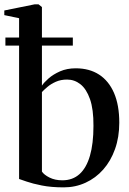

<svg xmlns="http://www.w3.org/2000/svg" viewBox="-26 -838 585 870"><path d="M-6.5 -769.5V-790.5L131.5 -818.5H148.5L164 -806V-450Q173 -464 194 -482.5Q215 -501 246.2 -514.8Q277.5 -528.5 317 -528.5Q379 -528.5 423 -500Q467 -471.5 490.8 -416.5Q514.5 -361.5 514.5 -282Q514.5 -216.5 495.2 -162.5Q476 -108.5 441.8 -69.8Q407.5 -31 361.5 -10Q315.5 11 263 11Q206 11 163.5 2.5Q121 -6 94.8 -15.2Q68.5 -24.5 60.5 -27V-755.5ZM278 -477.5Q249.5 -477.5 227 -467.5Q204.5 -457.5 189 -444.2Q173.5 -431 164 -421V-60.5Q173.5 -46 198.2 -33.5Q223 -21 256.5 -21Q303 -21 334.2 -49Q365.5 -77 381.5 -132Q397.5 -187 397.5 -267.5Q398 -342.5 381.8 -388.8Q365.5 -435 338.5 -456.2Q311.5 -477.5 278 -477.5ZM-1.5 -668H304V-631.5H-1.5Z"/></svg>

Font: Merriweather 120pt Medium
Style: Regular
Weight: 500
Version: Version 2.100